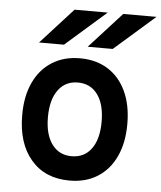

<svg xmlns="http://www.w3.org/2000/svg" viewBox="-53 -778 704 837"><g transform="rotate(5 299.0 -360.0)"><path d="M282 12Q175 12 113.5 -59.5Q52 -131 52 -255Q52 -337.5 80 -397.5Q108 -457.5 159.8 -490.2Q211.5 -523 282 -523Q353 -523 404.5 -490.5Q456 -458 484 -398Q512 -338 512 -255.5Q512 -173 484 -113Q456 -53 404.5 -20.5Q353 12 282 12ZM282 -94.5Q337.5 -94.5 368.5 -137Q399.5 -179.5 399.5 -255.5Q399.5 -332 368.2 -374.5Q337 -417 282 -417Q227 -417 195.8 -374.2Q164.5 -331.5 164.5 -255Q164.5 -179.5 195.8 -137Q227 -94.5 282 -94.5ZM310.5 -576 452.5 -732H598L420 -576ZM97.5 -576 239.5 -732H384.5L206.5 -576Z"/></g></svg>

Font: Overpass SemiBold
Style: Regular
Weight: 600
Designer: Delve Withrington, Dave Bailey, Thomas Jockin
Foundry: Delve Fonts LLC
Version: Version 4.000